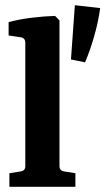

<svg xmlns="http://www.w3.org/2000/svg" viewBox="-20 -716 404 736"><path d="M208 -80Q208 -62 225 -59L269 -52V0H16V-52L60 -59Q77 -62 77 -79V-552Q77 -570 60 -573L13 -580V-631Q52 -642 101.5 -648Q151 -654 191 -655L208 -638ZM252 -488 267 -696 364 -685Q357 -633 341 -577Q325 -521 306 -477Z"/></svg>

Font: Yrsa
Style: Bold
Weight: 700
Version: Version 2.004